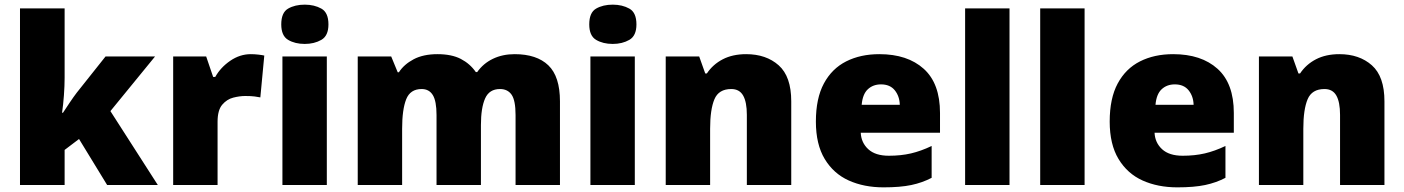

<svg xmlns="http://www.w3.org/2000/svg" viewBox="-20 -796 6040 826"><path d="M258 -461Q258 -427 255 -386Q252 -345 247 -311H251Q262 -328 279.5 -354Q297 -380 310 -397L434 -553H647L455 -318L659 0H441L320 -198L258 -151V0H66V-760H258Z M1059 -563Q1075 -563 1092 -561Q1109 -559 1117 -557L1100 -377Q1090 -379 1075.5 -381Q1061 -383 1035 -383Q1011 -383 983.5 -376Q956 -369 936 -345.5Q916 -322 916 -272V0H725V-553H867L897 -465H906Q929 -506 970.5 -534.5Q1012 -563 1059 -563Z M1291 -776Q1332 -776 1362.5 -759Q1393 -742 1393 -691Q1393 -642 1362.5 -624.5Q1332 -607 1291 -607Q1249 -607 1219.5 -624.5Q1190 -642 1190 -691Q1190 -742 1219.5 -759Q1249 -776 1291 -776ZM1386 -553V0H1195V-553Z M2194 -563Q2289 -563 2339 -515Q2389 -467 2389 -360V0H2198V-301Q2198 -364 2181 -388.5Q2164 -413 2131 -413Q2085 -413 2067 -372.5Q2049 -332 2049 -258V0H1858V-301Q1858 -361 1842 -387Q1826 -413 1794 -413Q1745 -413 1727.5 -369Q1710 -325 1710 -242V0H1519V-553H1663L1691 -485H1696Q1718 -519 1759.5 -541Q1801 -563 1862 -563Q1923 -563 1962.5 -542.5Q2002 -522 2027 -486H2033Q2059 -523 2100.5 -543Q2142 -563 2194 -563Z M2616 -776Q2657 -776 2687.5 -759Q2718 -742 2718 -691Q2718 -642 2687.5 -624.5Q2657 -607 2616 -607Q2574 -607 2544.5 -624.5Q2515 -642 2515 -691Q2515 -742 2544.5 -759Q2574 -776 2616 -776ZM2711 -553V0H2520V-553Z M3190 -563Q3276 -563 3330 -515Q3384 -467 3384 -360V0H3193V-302Q3193 -357 3177 -385Q3161 -413 3126 -413Q3072 -413 3053.5 -369Q3035 -325 3035 -242V0H2844V-553H2988L3014 -480H3021Q3047 -519 3089.5 -541Q3132 -563 3190 -563Z M3763 -563Q3884 -563 3954 -500Q4024 -437 4024 -310V-225H3683Q3685 -182 3715.5 -154Q3746 -126 3804 -126Q3856 -126 3899 -136Q3942 -146 3988 -168V-31Q3948 -10 3900.5 0Q3853 10 3781 10Q3697 10 3631.5 -19.5Q3566 -49 3528 -112Q3490 -175 3490 -273Q3490 -373 3524.5 -437Q3559 -501 3620.5 -532Q3682 -563 3763 -563ZM3770 -433Q3736 -433 3713.5 -412Q3691 -391 3687 -345H3851Q3850 -382 3829.5 -407.5Q3809 -433 3770 -433Z M4323 0H4132V-760H4323Z M4646 0H4455V-760H4646Z M5027 -563Q5148 -563 5218 -500Q5288 -437 5288 -310V-225H4947Q4949 -182 4979.5 -154Q5010 -126 5068 -126Q5120 -126 5163 -136Q5206 -146 5252 -168V-31Q5212 -10 5164.5 0Q5117 10 5045 10Q4961 10 4895.5 -19.5Q4830 -49 4792 -112Q4754 -175 4754 -273Q4754 -373 4788.5 -437Q4823 -501 4884.5 -532Q4946 -563 5027 -563ZM5034 -433Q5000 -433 4977.5 -412Q4955 -391 4951 -345H5115Q5114 -382 5093.5 -407.5Q5073 -433 5034 -433Z M5742 -563Q5828 -563 5882 -515Q5936 -467 5936 -360V0H5745V-302Q5745 -357 5729 -385Q5713 -413 5678 -413Q5624 -413 5605.5 -369Q5587 -325 5587 -242V0H5396V-553H5540L5566 -480H5573Q5599 -519 5641.5 -541Q5684 -563 5742 -563Z"/></svg>

Font: Noto Sans Ethiopic Black
Style: Regular
Weight: 900
Designer: Monotype Design Team
Foundry: Monotype Imaging Inc.
Version: Version 2.102; ttfautohint (v1.8.4.7-5d5b)